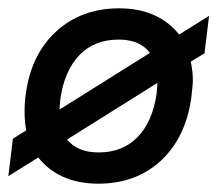

<svg xmlns="http://www.w3.org/2000/svg" viewBox="-30 -427 522 461"><path d="M461 -299 428 -279Q433 -256 433 -235Q433 -222 429 -190Q415 -95 355.5 -40.5Q296 14 206 14Q158 14 121.5 -2.5Q85 -19 62 -49L-10 -4L1 -94L33 -114Q29 -133 29 -160Q29 -181 32 -202Q45 -297 105.5 -352Q166 -407 256 -407Q304 -407 340.5 -390.5Q377 -374 400 -344L472 -389ZM113 -164 330 -300Q306 -332 255 -332Q197 -332 161 -295Q125 -258 115 -190Q113 -172 113 -164ZM348 -228 131 -92Q156 -61 207 -61Q264 -61 300 -97.5Q336 -134 346 -202Q348 -220 348 -228Z"/></svg>

Font: Neutral Grotesk
Style: Italic
Weight: 400
Italic angle: -8°
Designer: Nawras Khrais
Foundry: Nawras Khrais
Version: Version 1.000